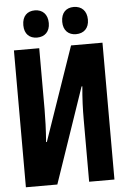

<svg xmlns="http://www.w3.org/2000/svg" viewBox="-60 -955 651 998"><g transform="rotate(-5 265.0 -456.0)"><path d="M363 -770C404 -770 431 -795 431 -840C431 -886 404 -912 363 -912C324 -912 297 -888 297 -840C297 -795 324 -770 363 -770ZM160 -770C200 -770 227 -795 227 -840C227 -886 200 -912 160 -912C121 -912 94 -888 94 -840C94 -794 121 -770 160 -770ZM34 0H198L368 -497H372C366 -434 364 -379 364 -323V0H496V-714H332L163 -225H159C164 -288 166 -349 166 -395V-714H34Z"/></g></svg>

Font: Noto Sans Mono Condensed ExtraBold
Style: Regular
Weight: 800
Width: 3
Designer: Monotype Design Team
Foundry: Monotype Imaging Inc.
Version: Version 2.014